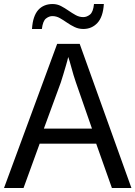

<svg xmlns="http://www.w3.org/2000/svg" viewBox="-20 -934 673 954"><path d="M536 0 458 -220H177L97 0H0L264 -716H376L633 0ZM357 -525Q352 -539 345.5 -560.5Q339 -582 332.5 -606.5Q326 -631 319 -651Q315 -633 308 -609.5Q301 -586 294.5 -564Q288 -542 282 -524L198 -295H437ZM139 -790Q141 -823 149 -846.5Q157 -870 170 -884.5Q183 -899 201 -906.5Q219 -914 241 -914Q264 -914 283 -904Q302 -894 320 -881.5Q338 -869 356 -859Q374 -849 394 -849Q411 -849 427 -861.5Q443 -874 447 -914H496Q492 -850 464 -820Q436 -790 394 -790Q371 -790 351 -799.5Q331 -809 313 -821.5Q295 -834 277.5 -844Q260 -854 240 -854Q224 -854 208.5 -842Q193 -830 188 -790Z"/></svg>

Font: Noto Sans Hebrew Thin
Style: Regular
Weight: 400
Version: Version 3.001